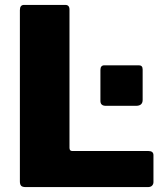

<svg xmlns="http://www.w3.org/2000/svg" viewBox="-20 -762 675 782"><path d="M61 -721Q61 -742 78 -742H246Q263 -742 263 -723V-160Q263 -147 274 -147H584Q605 -147 605 -130V-20Q605 -12 599.5 -6Q594 0 582 0H85Q71 0 66 -5.5Q61 -11 61 -23V-721ZM561 -355Q561 -331 534 -331H411Q389 -331 389 -351V-477Q389 -496 405 -496H546Q561 -496 561 -479Z"/></svg>

Font: Libre Franklin ExtraBold
Style: Regular
Weight: 800
Designer: Pablo Impallari, Rodrigo Fuenzalida, Nhung Nguyen
Foundry: Impallari Type
Version: Version 3.000